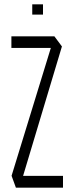

<svg xmlns="http://www.w3.org/2000/svg" viewBox="-20 -873 346 893"><path d="M33 -650V-704H233L226 -650ZM82 -37 34 -55V-56L233 -704L268 -657ZM54 0 34 -55H273V0ZM130 -805V-853H180V-805Z"/></svg>

Font: Foldit Light
Style: Regular
Weight: 300
Version: Version 1.003